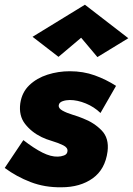

<svg xmlns="http://www.w3.org/2000/svg" viewBox="-22 -772 564 814"><path d="M322 -612 391 -530 522 -610 338 -752 116 -616 226 -531ZM77 -178 -2 -60Q48 -23 108 0Q168 23 238 22Q318 22 371 -16Q424 -54 434 -130Q441 -186 409 -219Q377 -252 330 -270Q311 -278 286 -285.5Q261 -293 243 -303Q225 -313 227 -326Q229 -338 243.5 -343Q258 -348 274 -348Q306 -348 341.5 -333.5Q377 -319 404 -293L470 -408Q428 -435 379.5 -452.5Q331 -470 274 -470Q225 -470 179.5 -455.5Q134 -441 102.5 -411Q71 -381 64 -334Q57 -282 84 -247Q111 -212 154 -191Q172 -182 199 -174Q226 -166 246 -156Q266 -146 264 -131Q263 -118 249.5 -113Q236 -108 223 -108Q194 -107 158 -125Q122 -143 77 -178Z"/></svg>

Font: Jost* 800 Heavy Italic
Style: Italic
Weight: 800
Italic angle: -10°
Version: Version 3.200; ttfautohint (v0.97) -l 8 -r 50 -G 200 -x 14 -